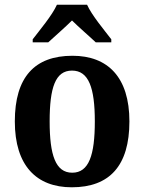

<svg xmlns="http://www.w3.org/2000/svg" viewBox="-20 -786 613 816"><path d="M119 -619V-606H185C211 -630 257 -670 286 -699C314 -671 363 -629 387 -606H453V-619C424 -657 370 -721 350 -766H222C202 -721 148 -657 119 -619ZM285 10C446 10 530 -82 530 -270C530 -458 438 -549 288 -549C127 -549 43 -458 43 -270C43 -82 135 10 285 10ZM287 -52C216 -52 191 -127 191 -270C191 -413 215 -486 286 -486C357 -486 383 -413 383 -270C383 -127 358 -52 287 -52Z"/></svg>

Font: Noto Serif Hebrew SemiCondensed
Style: Bold
Weight: 700
Width: 4
Designer: Monotype Design Team
Foundry: Monotype Imaging Inc.
Version: Version 2.004